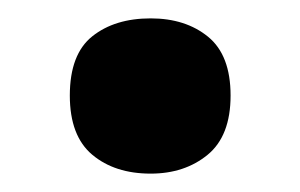

<svg xmlns="http://www.w3.org/2000/svg" viewBox="-20 -420 327 209"><path d="M56 -316Q56 -361 80.5 -380.5Q105 -400 144 -400Q182 -400 206.5 -380Q231 -360 231 -316Q231 -272 206 -251.5Q181 -231 144 -231Q105 -231 80.5 -251.5Q56 -272 56 -316Z"/></svg>

Font: Noto Sans Khmer UI ExtraCondensed
Style: Bold
Weight: 700
Width: 2
Designer: Danh Hong and the Monotype Design Team
Foundry: Monotype Imaging Inc.
Version: Version 2.002; ttfautohint (v1.8.4.7-5d5b)